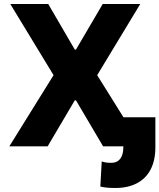

<svg xmlns="http://www.w3.org/2000/svg" viewBox="-20 -727 792 954"><path d="M351.6 -480.5H357.4L490.2 -707H676.8L462.9 -353.5L593.3 -144.5H752V4.9Q752 69.8 728.3 115.2Q704.6 160.6 659.9 183.8Q615.2 207 553.7 207Q531.7 207 514.6 205.6Q497.6 204.1 478.5 200.2L485.4 75.2Q497.6 79.1 507.8 80.6Q518.1 82 534.2 82Q562 82 577.4 62Q592.8 42 592.8 4.9V0H492.2L357.4 -228.5H351.6L216.8 0H26.4L246.1 -353.5L31.2 -707H219.7Z"/></svg>

Font: Pretendard GOV ExtraBold
Style: Regular
Weight: 800
Designer: Base glyphs from Inter by Rasmus Andersson; Hangeul glyphs from Noto Sans CJK(Source Han Sans) by Jang Soo-young and Kan
Foundry: Kil Hyung-jin
Version: Version 1.309